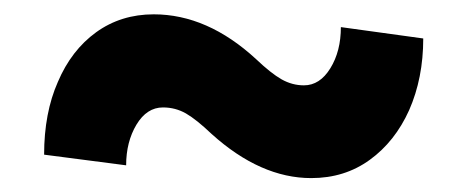

<svg xmlns="http://www.w3.org/2000/svg" viewBox="-20 -430 667 272"><path d="M420.9 -177.7Q349.1 -177.7 279.8 -240.2Q258.3 -260.7 243.4 -269.3Q228.5 -277.8 210.9 -277.8Q188 -277.8 173.3 -253.4Q158.7 -229 158.7 -195.8L42.5 -210.9Q42.5 -270 62 -314Q81.1 -358.9 116.2 -384.3Q151.4 -409.7 197.8 -409.7Q273.9 -409.7 342.8 -346.2Q363.8 -326.2 378.9 -317.6Q394 -309.1 410.6 -309.1Q433.1 -309.1 448 -333.3Q462.9 -357.4 462.9 -391.6L579.6 -375.5Q579.6 -319.3 559.6 -273.9Q539.6 -229.5 503.9 -203.6Q468.3 -177.7 420.9 -177.7Z"/></svg>

Font: Battambang Black
Style: Regular
Weight: 900
Designer: Danh Hong
Version: Version 8.002; ttfautohint (v1.8.3)